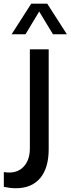

<svg xmlns="http://www.w3.org/2000/svg" viewBox="-81 -752 377 1026"><path d="M-60.5 246.6V167.5Q-52.7 168.9 -45.7 169.4Q-38.6 169.9 -31.7 169.9Q18.6 169.9 48.6 135Q78.6 100.1 78.6 40.5V-488.3H179.2V44.9Q179.2 146 133.5 200Q87.9 253.9 3.4 253.9Q-11.2 253.9 -27.3 252Q-43.5 250 -60.5 246.6ZM276.4 -568.8H202.1L128.4 -690.4L55.2 -568.8H-19L85.9 -732.4H171.4Z"/></svg>

Font: Kumbh Sans Medium
Style: Regular
Weight: 500
Version: Version 1.005